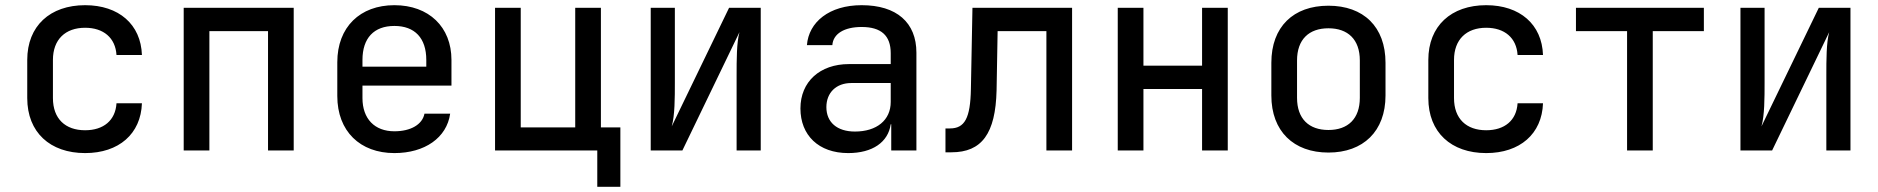

<svg xmlns="http://www.w3.org/2000/svg" viewBox="-20 -580 7240 740"><path d="M308 10C438 10 523 -64 527 -182H429C425 -116 379 -78 308 -78C232 -78 184 -122 184 -202V-349C184 -428 232 -473 308 -473C379 -473 425 -434 429 -368H527C523 -486 438 -560 308 -560C173 -560 85 -480 85 -349V-202C85 -70 173 10 308 10Z M688 0H787V-460H1013V0H1112V-550H688Z M1500 10C1617 10 1702 -49 1715 -142H1616C1608 -100 1563 -74 1500 -74C1424 -74 1377 -122 1377 -202V-250H1720V-349C1720 -476 1633 -560 1500 -560C1368 -560 1280 -476 1280 -340V-210C1280 -74 1368 10 1500 10ZM1377 -349C1377 -433 1421 -480 1500 -480C1579 -480 1623 -433 1623 -349V-323H1377Z M2282 140H2371V-89H2296V-550H2197V-89H1987V-550H1888V0H2282Z M2488 0H2610L2830 -456C2819 -416 2819 -348 2819 -289V0H2912V-550H2790L2569 -93C2581 -135 2581 -203 2581 -262V-550H2488Z M3249 10C3343 10 3403 -32 3413 -101H3415V0H3512V-377C3512 -493 3436 -560 3301 -560C3176 -560 3097 -495 3090 -406H3188C3191 -450 3234 -476 3301 -476C3376 -476 3413 -443 3413 -375V-333H3252C3140 -333 3065 -265 3065 -162C3065 -59 3135 10 3249 10ZM3275 -73C3206 -73 3165 -109 3165 -167C3165 -223 3203 -260 3261 -260H3413V-187C3413 -117 3359 -73 3275 -73Z M3624 7H3647C3764 7 3817 -65 3821 -232L3825 -460H4013V0H4112V-550H3728L3722 -237C3720 -124 3698 -85 3641 -85H3624Z M4288 0H4387V-237H4613V0H4712V-550H4613V-327H4387V-550H4288Z M5100 8C5234 8 5320 -74 5320 -212V-338C5320 -477 5235 -558 5100 -558C4965 -558 4880 -477 4880 -338V-212C4880 -74 4966 8 5100 8ZM5100 -79C5025 -79 4979 -122 4979 -203V-347C4979 -428 5025 -471 5100 -471C5175 -471 5221 -428 5221 -347V-203C5221 -122 5175 -79 5100 -79Z M5708 10C5838 10 5923 -64 5927 -182H5829C5825 -116 5779 -78 5708 -78C5632 -78 5584 -122 5584 -202V-349C5584 -428 5632 -473 5708 -473C5779 -473 5825 -434 5829 -368H5927C5923 -486 5838 -560 5708 -560C5573 -560 5485 -480 5485 -349V-202C5485 -70 5573 10 5708 10Z M6251 0H6350V-460H6547V-550H6054V-460H6251Z M6688 0H6810L7030 -456C7019 -416 7019 -348 7019 -289V0H7112V-550H6990L6769 -93C6781 -135 6781 -203 6781 -262V-550H6688Z"/></svg>

Font: JetBrains Mono Medium
Style: Regular
Weight: 436
Monospace: yes
Designer: Philipp Nurullin, Konstantin Bulenkov
Foundry: JetBrains
Version: Version 2.305